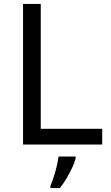

<svg xmlns="http://www.w3.org/2000/svg" viewBox="-20 -734 564 975"><path d="M97 0V-714H187V-80H499V0ZM364 70Q360 88 347.5 115.5Q335 143 318.5 171Q302 199 284 221H236V209Q244 192 252.5 165.5Q261 139 268 110.5Q275 82 277 61H364Z"/></svg>

Font: Noto Sans Wancho
Style: Regular
Weight: 400
Designer: Monotype Design Team
Foundry: Monotype Imaging Inc.
Version: Version 2.001; ttfautohint (v1.8.4.7-5d5b)